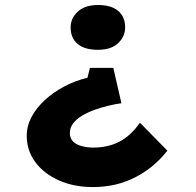

<svg xmlns="http://www.w3.org/2000/svg" viewBox="-20 -565 780 766"><path d="M432.1 -294.3 464.4 -153.1Q439.8 -149.9 411.6 -143.1Q383.4 -136.2 356.3 -126.4Q329.2 -116.6 306.9 -103.1Q284.5 -89.7 271.6 -72.5Q258.7 -55.3 258.7 -34Q258.7 -12.8 271.9 -0.1Q285.2 12.6 306.9 18.2Q328.6 23.8 352.2 23.8Q410.9 23.8 456.5 0.1Q502.1 -23.6 538.2 -75.5L647.7 36Q595.4 103.4 519.5 142.4Q443.6 181.3 351.2 181.3Q274.3 181.3 214.5 154.5Q154.6 127.6 120.7 81.4Q86.7 35.3 86.7 -23Q86.7 -62.6 105.9 -98.6Q125.2 -134.6 159 -165.9Q192.9 -197.1 236.6 -220.1Q280.4 -243.1 329 -255L338.9 -294.3ZM479.3 -455.6Q479.3 -419.3 451.4 -392.8Q423.5 -366.3 371 -366.3Q317 -366.3 289.4 -390Q261.8 -413.8 261.8 -455.6Q261.8 -492 290.2 -518.5Q318.6 -545 371 -545Q424.1 -545 451.7 -521.3Q479.3 -497.5 479.3 -455.6Z"/></svg>

Font: Lexend Mega
Style: Regular
Weight: 400
Designer: Bonnie Shaver-Troup, Thomas Jockin
Foundry: Lexend
Version: Version 1.007